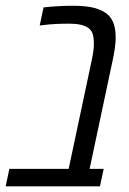

<svg xmlns="http://www.w3.org/2000/svg" viewBox="-42 -660 457 680"><path d="M112.3 -633.8Q165.5 -639.6 216.1 -639.6Q266.6 -639.6 295.9 -630.9Q325.2 -622.1 341.3 -606.9Q367.7 -582 367.7 -526.9Q367.7 -496.6 357.4 -448.2L275.4 -62H325.2L312 0H-22L-8.8 -62H201.2L283.2 -448.2Q290.5 -482.9 290.5 -504.6Q290.5 -526.4 286.1 -540Q281.7 -553.7 270 -561.5Q249 -576.2 203.6 -576.2Q150.4 -576.2 112.3 -571.3L98.6 -569.8Z"/></svg>

Font: Open Sans Hebrew Condensed
Style: Italic
Weight: 400
Width: 3
Italic angle: -12°
Foundry: Ascender Corporation, Yanek Iontef
Version: Version 2.001;PS 002.001;hotconv 1.0.70;makeotf.lib2.5.58329